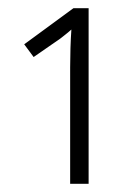

<svg xmlns="http://www.w3.org/2000/svg" viewBox="-20 -863 327 468"><path d="M196 -843H159L39 -755L62 -724L127 -769C133 -774 143 -781 154 -791C152 -763 151 -728 151 -699V-415H196Z"/></svg>

Font: Noto Sans UI Condensed Light
Style: Regular
Weight: 300
Width: 3
Designer: Monotype Design Team
Foundry: Monotype Imaging Inc.
Version: Version 1.901